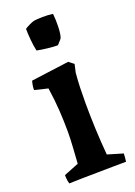

<svg xmlns="http://www.w3.org/2000/svg" viewBox="-133 -729 552 787"><g transform="rotate(-20 143.0 -335.5)"><path d="M28 4Q23 -13 23 -34L88 -60Q90 -91 92.5 -129Q95 -167 95 -196Q95 -242 92 -290.5Q89 -339 81 -391L23 -405Q23 -424 29 -444L194 -466L216 -449L208 -414Q205 -381 204 -349Q203 -317 203 -283Q203 -229 205.5 -169.5Q208 -110 213 -55L280 -35Q280 -27 279 -17.5Q278 -8 277 0Q256 0 223 0.5Q190 1 153.5 1.5Q117 2 83.5 2.5Q50 3 28 4ZM88 -554Q83 -576 80.5 -604Q78 -632 78 -652Q85 -657 98.5 -663.5Q112 -670 120 -672Q133 -674 157 -674.5Q181 -675 203 -672Q206 -645 205 -614.5Q204 -584 199 -570Q199 -568 194 -562Q189 -556 183.5 -550Q178 -544 177 -544Q160 -544 133.5 -547Q107 -550 88 -554Z"/></g></svg>

Font: Labrada SemiBold
Style: Regular
Weight: 600
Designer: Mercedes Jáuregui
Foundry: Omnibus-Type Team
Version: Version 1.000; ttfautohint (v1.8.4.7-5d5b)